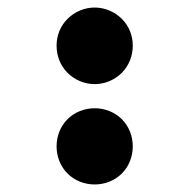

<svg xmlns="http://www.w3.org/2000/svg" viewBox="-20 -548 488 509"><path d="M332 -427C332 -454 322 -479 303 -498C284 -517 258 -528 231 -528C204 -528 178 -517 159 -498C140 -479 130 -454 130 -427C130 -400 140 -374 159 -355C178 -336 204 -325 231 -325C258 -325 284 -336 303 -355C322 -374 332 -400 332 -427ZM332 -160C332 -187 322 -213 303 -232C284 -251 258 -261 231 -261C204 -261 178 -251 159 -232C140 -213 130 -187 130 -160C130 -133 140 -107 159 -88C178 -69 204 -59 231 -59C258 -59 284 -69 303 -88C322 -107 332 -133 332 -160Z"/></svg>

Font: Nupuram Expanded Bold
Style: Regular
Weight: 700
Width: 7
Designer: Santhosh Thottingal (santhosh.thottingal@gmail.com)
Foundry: SMC
Version: Version 1.000